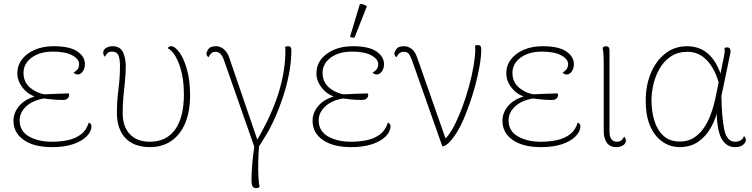

<svg xmlns="http://www.w3.org/2000/svg" viewBox="-20 -752 3903 997"><path d="M251 12Q157 12 103.5 -25Q50 -62 50 -125Q50 -168 81.5 -204Q113 -240 177 -256L189 -244Q136 -252 103 -290Q70 -328 70 -371Q70 -412 94 -443.5Q118 -475 160.5 -493.5Q203 -512 259 -512Q342 -512 381.5 -485Q421 -458 421 -419Q421 -396 409.5 -380.5Q398 -365 383 -365Q378 -365 372.5 -367.5Q367 -370 362 -375Q380 -386 385.5 -396Q391 -406 391 -419Q391 -445 355.5 -464.5Q320 -484 255 -484Q186 -484 144 -452.5Q102 -421 102 -374Q102 -324 138.5 -295Q175 -266 224 -260L226 -243Q159 -236 120.5 -203.5Q82 -171 82 -127Q82 -71 130.5 -43.5Q179 -16 249 -16Q290 -16 329 -23.5Q368 -31 398 -52.5Q428 -74 441 -115Q449 -112 452 -107Q455 -102 455 -97Q455 -70 431 -45Q407 -20 361.5 -4Q316 12 251 12ZM306 -233Q273 -233 248 -236Q223 -239 205 -241V-262Q242 -264 273.5 -265Q305 -266 336 -267Q339 -263 339 -257Q339 -249 331.5 -241Q324 -233 306 -233Z M758 12Q704 12 665.5 -9Q627 -30 607 -70Q587 -110 587 -166Q587 -228 595 -288Q603 -348 603 -410Q603 -445 595 -464.5Q587 -484 561 -484Q546 -484 537.5 -475.5Q529 -467 525 -457Q516 -466 516 -478Q516 -495 531.5 -503.5Q547 -512 563 -512Q604 -512 618.5 -481.5Q633 -451 633 -408Q633 -370 629 -331.5Q625 -293 621 -252Q617 -211 617 -166Q617 -95 654 -55.5Q691 -16 758 -16Q844 -16 889.5 -79.5Q935 -143 935 -262Q935 -349 911.5 -415Q888 -481 852 -501Q854 -512 868 -512Q888 -512 911 -481Q934 -450 950.5 -392.5Q967 -335 967 -256Q967 -173 942 -113Q917 -53 870 -20.5Q823 12 758 12Z M1308 36 1307 29 1144 -437Q1135 -463 1124 -473Q1113 -483 1100 -483Q1084 -483 1075.5 -474Q1067 -465 1063 -455Q1059 -457 1055.5 -462Q1052 -467 1052 -474Q1052 -482 1062 -497Q1072 -512 1102 -512Q1122 -512 1141 -497.5Q1160 -483 1171 -451L1327 5L1309 -16Q1340 -66 1367.5 -122.5Q1395 -179 1416.5 -239.5Q1438 -300 1450 -363.5Q1462 -427 1462 -491Q1462 -496 1461.5 -501.5Q1461 -507 1460 -508Q1462 -509 1466 -510.5Q1470 -512 1475 -512Q1487 -512 1490 -505Q1493 -498 1493 -493Q1493 -433 1481 -370Q1469 -307 1449 -247Q1429 -187 1405.5 -135Q1382 -83 1358 -45ZM1310 225Q1297 225 1291.5 215.5Q1286 206 1286 182Q1286 160 1288 126Q1290 92 1294 57Q1298 22 1302 -2L1326 -4Q1322 40 1321 86Q1320 132 1322 168Q1324 204 1328 218Q1324 222 1319.5 223.5Q1315 225 1310 225Z M1804 12Q1710 12 1656.5 -25Q1603 -62 1603 -125Q1603 -168 1634.5 -204Q1666 -240 1730 -256L1742 -244Q1689 -252 1656 -290Q1623 -328 1623 -371Q1623 -412 1647 -443.5Q1671 -475 1713.5 -493.5Q1756 -512 1812 -512Q1895 -512 1934.5 -485Q1974 -458 1974 -419Q1974 -396 1962.5 -380.5Q1951 -365 1936 -365Q1931 -365 1925.5 -367.5Q1920 -370 1915 -375Q1933 -386 1938.5 -396Q1944 -406 1944 -419Q1944 -445 1908.5 -464.5Q1873 -484 1808 -484Q1739 -484 1697 -452.5Q1655 -421 1655 -374Q1655 -324 1691.5 -295Q1728 -266 1777 -260L1779 -243Q1712 -236 1673.5 -203.5Q1635 -171 1635 -127Q1635 -71 1683.5 -43.5Q1732 -16 1802 -16Q1843 -16 1882 -23.5Q1921 -31 1951 -52.5Q1981 -74 1994 -115Q2002 -112 2005 -107Q2008 -102 2008 -97Q2008 -70 1984 -45Q1960 -20 1914.5 -4Q1869 12 1804 12ZM1859 -233Q1826 -233 1801 -236Q1776 -239 1758 -241V-262Q1795 -264 1826.5 -265Q1858 -266 1889 -267Q1892 -263 1892 -257Q1892 -249 1884.5 -241Q1877 -233 1859 -233ZM1821 -557Q1817 -556 1808.5 -557Q1800 -558 1798 -562L1849 -732Q1860 -731 1868.5 -728.5Q1877 -726 1885 -719Z M2277 8 2120 -437Q2111 -462 2102.5 -472.5Q2094 -483 2078 -483Q2061 -483 2052 -474Q2043 -465 2039 -455Q2035 -457 2031.5 -462Q2028 -467 2028 -474Q2028 -482 2038 -497Q2048 -512 2078 -512Q2098 -512 2116.5 -499Q2135 -486 2147 -451L2297 -23L2276 -26Q2290 -26 2308 -49.5Q2326 -73 2344.5 -111Q2363 -149 2380 -194Q2400 -247 2415.5 -304Q2431 -361 2439.5 -412Q2448 -463 2448 -497Q2448 -502 2447.5 -507.5Q2447 -513 2446 -514Q2448 -515 2451.5 -516.5Q2455 -518 2460 -518Q2473 -518 2476 -511Q2479 -504 2479 -499Q2479 -459 2470.5 -410Q2462 -361 2448.5 -310.5Q2435 -260 2418.5 -213.5Q2402 -167 2387 -132Q2368 -89 2347.5 -57.5Q2327 -26 2309 -9Q2291 8 2277 8Z M2790 12Q2696 12 2642.5 -25Q2589 -62 2589 -125Q2589 -168 2620.5 -204Q2652 -240 2716 -256L2728 -244Q2675 -252 2642 -290Q2609 -328 2609 -371Q2609 -412 2633 -443.5Q2657 -475 2699.5 -493.5Q2742 -512 2798 -512Q2881 -512 2920.5 -485Q2960 -458 2960 -419Q2960 -396 2948.5 -380.5Q2937 -365 2922 -365Q2917 -365 2911.5 -367.5Q2906 -370 2901 -375Q2919 -386 2924.5 -396Q2930 -406 2930 -419Q2930 -445 2894.5 -464.5Q2859 -484 2794 -484Q2725 -484 2683 -452.5Q2641 -421 2641 -374Q2641 -324 2677.5 -295Q2714 -266 2763 -260L2765 -243Q2698 -236 2659.5 -203.5Q2621 -171 2621 -127Q2621 -71 2669.5 -43.5Q2718 -16 2788 -16Q2829 -16 2868 -23.5Q2907 -31 2937 -52.5Q2967 -74 2980 -115Q2988 -112 2991 -107Q2994 -102 2994 -97Q2994 -70 2970 -45Q2946 -20 2900.5 -4Q2855 12 2790 12ZM2845 -233Q2812 -233 2787 -236Q2762 -239 2744 -241V-262Q2781 -264 2812.5 -265Q2844 -266 2875 -267Q2878 -263 2878 -257Q2878 -249 2870.5 -241Q2863 -233 2845 -233Z M3182 12Q3147 12 3131 -11Q3115 -34 3115 -71V-417Q3115 -447 3113.5 -469.5Q3112 -492 3109 -504Q3112 -507 3116 -509.5Q3120 -512 3127 -512Q3136 -512 3140.5 -506.5Q3145 -501 3145 -490V-69Q3145 -41 3155.5 -28.5Q3166 -16 3183 -16Q3198 -16 3206.5 -23Q3215 -30 3221 -43Q3226 -37 3228 -32Q3230 -27 3230 -22Q3230 -6 3214.5 3Q3199 12 3182 12Z M3507 12Q3479 12 3449 0Q3419 -12 3392.5 -40Q3366 -68 3349.5 -114.5Q3333 -161 3333 -231Q3333 -308 3359.5 -372Q3386 -436 3434.5 -474Q3483 -512 3548 -512Q3589 -512 3622.5 -496Q3656 -480 3682.5 -445Q3709 -410 3728 -352L3714 -316Q3693 -394 3651 -438.5Q3609 -483 3550 -483Q3500 -483 3464.5 -459.5Q3429 -436 3406.5 -398Q3384 -360 3373.5 -316Q3363 -272 3363 -231Q3363 -174 3378 -125Q3393 -76 3425.5 -46.5Q3458 -17 3510 -17Q3551 -17 3581 -35.5Q3611 -54 3632 -83.5Q3653 -113 3666.5 -147Q3680 -181 3688 -213Q3696 -245 3700 -267L3739 -457Q3742 -473 3743 -481.5Q3744 -490 3742 -502Q3744 -504 3747.5 -505Q3751 -506 3755 -506Q3765 -506 3769 -500.5Q3773 -495 3773.5 -488Q3774 -481 3772 -474L3726 -253Q3728 -141 3741 -78.5Q3754 -16 3797 -16Q3813 -16 3825.5 -23Q3838 -30 3843 -45Q3853 -39 3853 -25Q3853 -12 3838.5 0Q3824 12 3797 12Q3750 12 3725.5 -34.5Q3701 -81 3701 -193L3708 -185Q3697 -136 3672 -90.5Q3647 -45 3606.5 -16.5Q3566 12 3507 12Z"/></svg>

Font: Arima Thin Thin
Style: Regular
Weight: 250
Version: Version 1.100